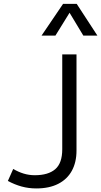

<svg xmlns="http://www.w3.org/2000/svg" viewBox="-20 -990 540 1024"><path d="M173.5 15Q133 15 95.5 4.8Q58 -5.5 22 -25L50.5 -89Q77.5 -73 106.2 -64.2Q135 -55.5 165.5 -55.5Q237.5 -55.5 274.8 -87.8Q312 -120 312 -194V-700H388V-186.5Q388 -124.5 363.2 -79.2Q338.5 -34 290.5 -9.5Q242.5 15 173.5 15ZM201.5 -800 316.5 -969.5H389L499.5 -800H424.5L351 -922L275.5 -800Z"/></svg>

Font: Geologica Cursive ExtraLight
Style: Regular
Weight: 250
Designer: Sindre Bremnes, Frode Helland
Foundry: Monokrom Skriftforlag AS
Version: Version 1.010;gftools[0.9.28]